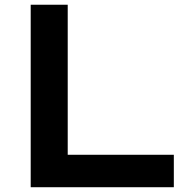

<svg xmlns="http://www.w3.org/2000/svg" viewBox="-20 -783 789 803"><path d="M108.4 -763.2H263.2V-135.7H707V0H108.4Z"/></svg>

Font: Krona One
Style: Regular
Weight: 400
Version: Version 1.003